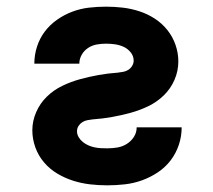

<svg xmlns="http://www.w3.org/2000/svg" viewBox="-20 -548 640 576"><path d="M302 8Q276 8 250 5Q224 2 199 -6Q174 -14 151.5 -27.5Q129 -41 112 -61Q95 -81 86 -106Q77 -131 77 -157Q77 -185 88.5 -211.5Q100 -238 120.5 -258Q141 -278 167 -290.5Q193 -303 220.5 -310.5Q248 -318 276 -323Q304 -328 333 -330Q341 -331 349.5 -332.5Q358 -334 365 -338.5Q372 -343 376.5 -350.5Q381 -358 381 -366Q381 -380 372 -391Q363 -402 351 -407.5Q339 -413 325.5 -415Q312 -417 298 -417Q284 -417 270 -414.5Q256 -412 244 -404Q232 -396 225 -383.5Q218 -371 218 -357H83Q83 -383 91 -408Q99 -433 114.5 -453.5Q130 -474 151.5 -489Q173 -504 197 -513Q221 -522 246.5 -525Q272 -528 298 -528Q324 -528 349 -525Q374 -522 398.5 -514Q423 -506 444.5 -492Q466 -478 482 -458Q498 -438 506.5 -413.5Q515 -389 515 -364Q515 -335 503.5 -308.5Q492 -282 471.5 -262Q451 -242 425 -229.5Q399 -217 371.5 -209.5Q344 -202 316 -197Q288 -192 260 -190H259Q251 -189 242.5 -187.5Q234 -186 227 -181.5Q220 -177 215.5 -170Q211 -163 211 -154Q211 -145 216 -136.5Q221 -128 228.5 -122Q236 -116 245 -112Q254 -108 263.5 -106Q273 -104 282.5 -103.5Q292 -103 302 -103Q317 -103 332 -105.5Q347 -108 360 -116Q373 -124 381.5 -137Q390 -150 390 -166H525Q525 -139 516.5 -113.5Q508 -88 492 -67Q476 -46 453.5 -31Q431 -16 406 -7Q381 2 354.5 5Q328 8 302 8Z"/></svg>

Font: Iosevka Custom Heavy Extended
Style: Regular
Weight: 900
Width: 7
Monospace: yes
Designer: Belleve Invis
Foundry: Belleve Invis
Version: Version 11.2.4; ttfautohint (v1.8.4)